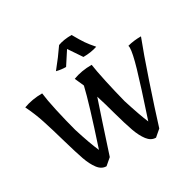

<svg xmlns="http://www.w3.org/2000/svg" viewBox="-161 -910 1105 1092"><g transform="rotate(-30 391.0 -364.0)"><path d="M102 -233Q75 -328 54.5 -390.5Q34 -453 5 -512Q62 -533 128 -533Q133 -489 150 -411.5Q167 -334 187 -260Q220 -154 247 -93Q333 -353 356 -453L330 -512Q385 -533 453 -533Q459 -490 476 -412Q493 -334 512 -260Q548 -146 571 -93Q637 -292 663.5 -383.5Q690 -475 690 -509Q690 -516 688 -522Q728 -533 777 -533Q742 -443 690.5 -290Q639 -137 605 -27L563 9Q531 9 508 -21Q485 -51 468 -98.5Q451 -146 427 -233Q409 -301 390 -360Q352 -248 280 -27L238 9Q206 9 183 -21.5Q160 -52 143.5 -99Q127 -146 102 -233ZM259 -603Q311 -667 349 -723Q386 -737 439 -737Q466 -689 482.5 -665Q499 -641 527 -609Q485 -595 435 -595L377 -681L321 -595Q290 -595 259 -603Z"/></g></svg>

Font: Mirza
Style: Regular
Weight: 400
Designer: Arabic design by Kourosh Beigpour, Latin design by Eduardo Tunni, engineering by Lasse Fister
Version: Version 1.000